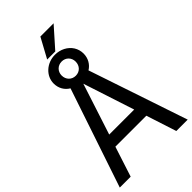

<svg xmlns="http://www.w3.org/2000/svg" viewBox="-310 -1126 1218 1218"><g transform="rotate(-45 299.5 -517.0)"><path d="M316.4 -1033.7 243.7 -899.9H316.4L435.1 -1033.7ZM434.1 -763.2C434.1 -786.1 428.2 -807.1 416.5 -826.2C392.6 -863.8 349.1 -886.7 299.8 -886.7C226.1 -886.7 165 -832 165 -763.2C165 -720.7 185.5 -686 219.2 -666L-4.9 0H92.8L158.7 -203.1H436.5L502.4 0H604.5L380.4 -666C413.6 -686 434.1 -722.2 434.1 -763.2ZM362.3 -763.2C362.3 -726.1 336.4 -698.7 299.8 -698.7C263.2 -698.7 236.8 -726.1 236.8 -763.2C236.8 -798.8 263.2 -826.2 299.8 -826.2C336.4 -826.2 362.3 -798.8 362.3 -763.2ZM185.5 -285.2 297.4 -629.4 409.7 -285.2Z"/></g></svg>

Font: SG Kara SemiBold
Style: Regular
Weight: 400
Designer: Damoon Khanjanzadeh
Version: Version 1.000